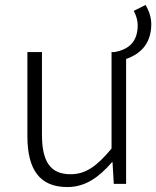

<svg xmlns="http://www.w3.org/2000/svg" viewBox="-20 -745 633 778"><path d="M253 13C327 13 382 -28 434 -88H436L441 0H491V-506C537 -522 593 -558 593 -647C593 -674 584 -701 570 -725L522 -701C532 -683 538 -661 538 -643C538 -574 500 -544 444 -534H432V-143C372 -71 327 -39 266 -39C184 -39 150 -90 150 -200V-534H91V-193C91 -55 143 13 253 13Z"/></svg>

Font: Noto Sans CJK SC Light
Style: Regular
Weight: 300
Designer: Ryoko NISHIZUKA 西塚涼子 (kana, bopomofo & ideographs); Paul D. Hunt (Latin, Greek & Cyrillic); Sandoll Communications 산돌커뮤니
Foundry: Adobe
Version: Version 2.004;hotconv 1.0.118;makeotfexe 2.5.65603